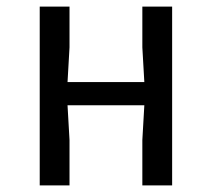

<svg xmlns="http://www.w3.org/2000/svg" viewBox="-20 -560 640 580"><path d="M100 -540H190V-417L184 -312H416L410 -417V-540H500V0H410V-137L416 -242H184L190 -137V0H100Z"/></svg>

Font: Sligoil Micro
Style: Regular
Weight: 400
Designer: Ariel Martín Pérez
Foundry: Igor Stepanchenko
Version: Version 1.001